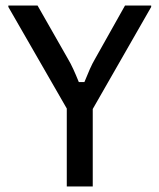

<svg xmlns="http://www.w3.org/2000/svg" viewBox="-20 -670 573 690"><path d="M313.3 0H220V-280L10 -645V-650H115L223.3 -460Q234.2 -441.7 243.3 -421.7Q252.5 -401.7 263.3 -375H283.3Q294.2 -401.7 302.9 -421.7Q311.7 -441.7 322.5 -460L429.2 -650H523.3V-645L313.3 -278.3Z"/></svg>

Font: Familjen Grotesk Variable
Style: Regular
Weight: 400
Designer: Anders Wikstroem, Jonas Baeckman, Matilda Gysing, Kristian Moeller
Foundry: Familjen STHLM AB
Version: Version 2.000